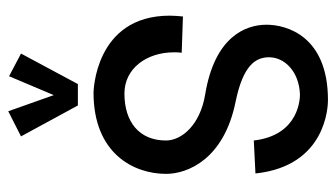

<svg xmlns="http://www.w3.org/2000/svg" viewBox="-195 -619 816 466"><g transform="rotate(-90 213.0 -386.0)"><path d="M406 -350C407 -361 408 -372 408 -382C408 -565 221 -567 221 -567C74 -567 24 -470 24 -391C24 -338 60 -250 200 -222C287 -204 307 -174 307 -141C307 -103 272 -68 217 -66C210 -66 118 -66 105 -178L25 -174C43 -2 188 2 203 2C359 2 386 -99 386 -147C386 -199 356 -273 217 -296C143 -308 105 -353 105 -391C105 -457 151 -492 219 -492C280 -492 319 -438 319 -372C319 -365 319 -359 318 -353ZM261 -772 201 -630H227L176 -774L115 -743L190 -605H242L316 -743Z"/></g></svg>

Font: Englebert
Style: Regular
Weight: 400
Designer: Astigmatic (AOETI)
Foundry: Astigmatic (AOETI)
Version: Version 1.000